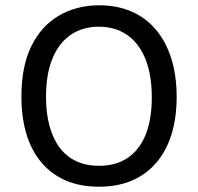

<svg xmlns="http://www.w3.org/2000/svg" viewBox="-20 -693 749 726"><path d="M354 13Q282 13 227.5 -11Q173 -35 135.5 -80Q98 -125 79.5 -187.5Q61 -250 61 -328Q61 -442 98.5 -518.5Q136 -595 203 -634Q270 -673 355 -673Q422 -673 476 -650Q530 -627 568.5 -582Q607 -537 627.5 -472.5Q648 -408 648 -326Q648 -249 629 -186.5Q610 -124 572.5 -79.5Q535 -35 480.5 -11Q426 13 354 13ZM354 -66Q419 -66 463.5 -96.5Q508 -127 531 -184.5Q554 -242 554 -325Q554 -409 530.5 -468.5Q507 -528 462 -560Q417 -592 353 -592Q292 -592 247 -561Q202 -530 178 -471Q154 -412 154 -327Q154 -264 167.5 -215.5Q181 -167 206.5 -133.5Q232 -100 269.5 -83Q307 -66 354 -66Z"/></svg>

Font: Bricolage Grotesque 20pt
Style: Regular
Weight: 400
Version: Version 1.001;gftools[0.9.33.dev8+g029e19f]